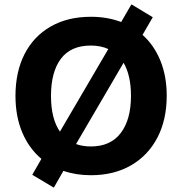

<svg xmlns="http://www.w3.org/2000/svg" viewBox="-20 -793 835 881"><path d="M51 -353Q51 -463 92.5 -544.5Q134 -626 212 -671Q290 -716 397 -716Q473 -716 536 -692L583 -773L681 -714L634 -633Q687 -586 716 -514.5Q745 -443 745 -354Q745 -244 702.5 -162Q660 -80 581.5 -34.5Q503 11 397 11Q329 11 271 -9L227 68L128 9L170 -64Q113 -112 82 -185.5Q51 -259 51 -353ZM214 -353Q214 -248 255 -189L477 -568Q442 -584 397 -584Q305 -584 259.5 -523.5Q214 -463 214 -353ZM581 -353Q581 -447 547 -505L329 -132Q359 -121 397 -121Q487 -121 534 -182.5Q581 -244 581 -353Z"/></svg>

Font: Mulish ExtraBold
Style: Regular
Weight: 800
Designer: Vernon Adams
Foundry: Vernon Adams
Version: Version 3.603; ttfautohint (v1.8.3)